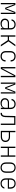

<svg xmlns="http://www.w3.org/2000/svg" viewBox="3295 -3895 610 7240"><g transform="rotate(90 3600.0 -275.0)"><path d="M92 0V-550H167L269 -290Q278 -268 287 -242Q296 -216 301 -199Q306 -216 315 -242Q324 -268 333 -290L434 -550H508V0H459V-260Q459 -311 460 -361.5Q461 -412 462 -455Q463 -498 464 -525L327 -165H274L135 -525Q137 -498 138 -455Q139 -412 140 -361.5Q141 -311 141 -260V0Z M869 10Q784 10 733 -35Q682 -80 682 -154Q682 -225 729 -267.5Q776 -310 853 -310H1042V-375Q1042 -441 1005.5 -478Q969 -515 903 -515Q848 -515 807.5 -485Q767 -455 759 -405H709Q719 -475 772 -517.5Q825 -560 903 -560Q988 -560 1040 -509Q1092 -458 1092 -375V0H1042V-88Q1027 -43 981 -16.5Q935 10 869 10ZM883 -34Q954 -34 998 -71Q1042 -108 1042 -167V-266H852Q798 -266 765 -236.5Q732 -207 732 -158Q732 -103 773.5 -68.5Q815 -34 883 -34Z M1313 0V-550H1363V-309H1495L1667 -550H1727L1542 -289L1731 0H1671L1495 -264H1363V0Z M2102 10Q2011 10 1958 -44.5Q1905 -99 1905 -190V-360Q1905 -451 1958.5 -505.5Q2012 -560 2102 -560Q2193 -560 2246.5 -508.5Q2300 -457 2300 -370H2250Q2250 -438 2210.5 -476Q2171 -514 2102 -514Q2034 -514 1994.5 -473.5Q1955 -433 1955 -360V-190Q1955 -118 1994.5 -77Q2034 -36 2102 -36Q2171 -36 2210.5 -74.5Q2250 -113 2250 -180H2300Q2300 -93 2246.5 -41.5Q2193 10 2102 10Z M2510 0V-550H2560V-200Q2560 -162 2559 -117.5Q2558 -73 2556 -45L2822 -550H2890V0H2840V-350Q2840 -388 2841.5 -432.5Q2843 -477 2844 -505L2577 0Z M3092 0V-550H3167L3269 -290Q3278 -268 3287 -242Q3296 -216 3301 -199Q3306 -216 3315 -242Q3324 -268 3333 -290L3434 -550H3508V0H3459V-260Q3459 -311 3460 -361.5Q3461 -412 3462 -455Q3463 -498 3464 -525L3327 -165H3274L3135 -525Q3137 -498 3138 -455Q3139 -412 3140 -361.5Q3141 -311 3141 -260V0Z M3869 10Q3784 10 3733 -35Q3682 -80 3682 -154Q3682 -225 3729 -267.5Q3776 -310 3853 -310H4042V-375Q4042 -441 4005.5 -478Q3969 -515 3903 -515Q3848 -515 3807.5 -485Q3767 -455 3759 -405H3709Q3719 -475 3772 -517.5Q3825 -560 3903 -560Q3988 -560 4040 -509Q4092 -458 4092 -375V0H4042V-88Q4027 -43 3981 -16.5Q3935 10 3869 10ZM3883 -34Q3954 -34 3998 -71Q4042 -108 4042 -167V-266H3852Q3798 -266 3765 -236.5Q3732 -207 3732 -158Q3732 -103 3773.5 -68.5Q3815 -34 3883 -34Z M4235 7V-43H4260Q4298 -43 4322 -77.5Q4346 -112 4347 -167L4355 -550H4690V0H4640V-505H4405L4396 -167Q4394 -88 4358 -40.5Q4322 7 4260 7Z M4915 0V-550H4965V-348H5140Q5229 -348 5282 -301Q5335 -254 5335 -174Q5335 -95 5282 -47.5Q5229 0 5140 0ZM4965 -45H5140Q5208 -45 5246.5 -79.5Q5285 -114 5285 -174Q5285 -234 5246.5 -268.5Q5208 -303 5140 -303H4965Z M5510 0V-550H5560V-306H5839V-550H5890V0H5839V-261H5560V0Z M6300 10Q6212 10 6158.5 -44.5Q6105 -99 6105 -190V-360Q6105 -451 6158.5 -505.5Q6212 -560 6300 -560Q6389 -560 6442 -505.5Q6495 -451 6495 -360V-190Q6495 -99 6442 -44.5Q6389 10 6300 10ZM6300 -34Q6369 -34 6407 -75Q6445 -116 6445 -190V-360Q6445 -434 6406.5 -475Q6368 -516 6300 -516Q6232 -516 6193.5 -475Q6155 -434 6155 -360V-190Q6155 -116 6193 -75Q6231 -34 6300 -34Z M6901 10Q6809 10 6757 -44.5Q6705 -99 6705 -190V-360Q6705 -451 6757.5 -505.5Q6810 -560 6901 -560Q6992 -560 7043.5 -505.5Q7095 -451 7095 -360V-265H6755V-190Q6755 -118 6793 -76Q6831 -34 6901 -34Q6957 -34 6993.5 -61Q7030 -88 7044 -135H7094Q7079 -68 7028.5 -29Q6978 10 6901 10ZM6755 -308H7045V-360Q7045 -432 7007.5 -474Q6970 -516 6901 -516Q6831 -516 6793 -474.5Q6755 -433 6755 -360Z"/></g></svg>

Font: NKDuy Mono Thin
Style: Regular
Weight: 100
Monospace: yes
Designer: NKDuy
Foundry: NKDuy
Version: Version 2.251; ttfautohint (v1.8.4.7-5d5b)